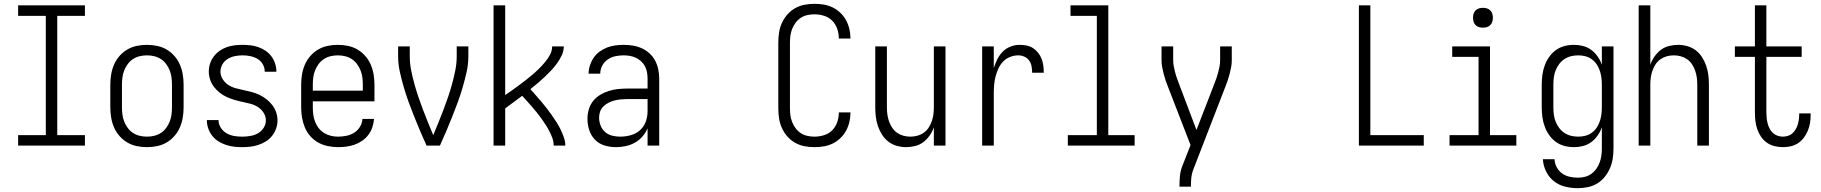

<svg xmlns="http://www.w3.org/2000/svg" viewBox="-20 -763 9540 1006"><path d="M75 0V-55H220V-680H75V-735H425V-680H280V-55H425V0Z M750 8Q723 8 696.5 2.5Q670 -3 647 -16.5Q624 -30 606 -50.5Q588 -71 577.5 -95.5Q567 -120 562.5 -146.5Q558 -173 558 -200V-320Q558 -347 562.5 -373.5Q567 -400 577.5 -424.5Q588 -449 606 -469.5Q624 -490 647 -503.5Q670 -517 696.5 -522.5Q723 -528 750 -528Q777 -528 803.5 -522.5Q830 -517 853 -503.5Q876 -490 894 -469.5Q912 -449 922.5 -424.5Q933 -400 937.5 -373.5Q942 -347 942 -320V-200Q942 -173 937.5 -146.5Q933 -120 922.5 -95.5Q912 -71 894 -50.5Q876 -30 853 -16.5Q830 -3 803.5 2.5Q777 8 750 8ZM750 -47Q769 -47 788 -51.5Q807 -56 823 -66.5Q839 -77 850.5 -92.5Q862 -108 869 -125.5Q876 -143 878.5 -162Q881 -181 881 -200V-320Q881 -339 878.5 -358Q876 -377 869 -394.5Q862 -412 850.5 -427.5Q839 -443 823 -453.5Q807 -464 788 -468.5Q769 -473 750 -473Q731 -473 712 -468.5Q693 -464 677 -453.5Q661 -443 649.5 -427.5Q638 -412 631 -394.5Q624 -377 621.5 -358Q619 -339 619 -320V-200Q619 -181 621.5 -162Q624 -143 631 -125.5Q638 -108 649.5 -92.5Q661 -77 677 -66.5Q693 -56 712 -51.5Q731 -47 750 -47Z M1249 8Q1227 8 1205.5 5.5Q1184 3 1163.5 -4Q1143 -11 1124.5 -22.5Q1106 -34 1092.5 -51Q1079 -68 1071.5 -89Q1064 -110 1064 -131V-134H1125V-133Q1125 -112 1137 -93.5Q1149 -75 1167.5 -64.5Q1186 -54 1207 -50.5Q1228 -47 1249 -47Q1270 -47 1291 -50.5Q1312 -54 1330.5 -64Q1349 -74 1361 -92.5Q1373 -111 1373 -132Q1373 -154 1361 -172.5Q1349 -191 1331 -202.5Q1313 -214 1291.5 -219.5Q1270 -225 1249 -229.5Q1228 -234 1207.5 -240Q1187 -246 1167.5 -255Q1148 -264 1131 -277.5Q1114 -291 1101 -308Q1088 -325 1081 -346Q1074 -367 1074 -388Q1074 -409 1080.5 -429.5Q1087 -450 1100 -467Q1113 -484 1130.5 -496.5Q1148 -509 1168 -516Q1188 -523 1209 -525.5Q1230 -528 1251 -528Q1272 -528 1293 -525.5Q1314 -523 1334 -516Q1354 -509 1371.5 -497Q1389 -485 1401.5 -468.5Q1414 -452 1421 -431.5Q1428 -411 1428 -390V-387H1367V-389Q1367 -409 1356.5 -427Q1346 -445 1328.5 -455Q1311 -465 1291 -469Q1271 -473 1251 -473Q1231 -473 1211 -469Q1191 -465 1173.5 -454.5Q1156 -444 1145.5 -426Q1135 -408 1135 -388Q1135 -367 1147 -348Q1159 -329 1177 -317.5Q1195 -306 1216 -300.5Q1237 -295 1258 -290.5Q1279 -286 1300 -280.5Q1321 -275 1340.5 -265.5Q1360 -256 1377 -242.5Q1394 -229 1407 -212Q1420 -195 1427 -174.5Q1434 -154 1434 -132Q1434 -110 1426.5 -89Q1419 -68 1405.5 -51Q1392 -34 1373.5 -22.5Q1355 -11 1334.5 -4Q1314 3 1292.5 5.5Q1271 8 1249 8Z M1751 8Q1725 8 1698 2.5Q1671 -3 1647.5 -16Q1624 -29 1606 -49.5Q1588 -70 1577.5 -95Q1567 -120 1562.5 -146.5Q1558 -173 1558 -200V-320Q1558 -347 1562.5 -373.5Q1567 -400 1577.5 -424.5Q1588 -449 1606 -469.5Q1624 -490 1647 -503.5Q1670 -517 1696.5 -522.5Q1723 -528 1750 -528Q1777 -528 1803.5 -522.5Q1830 -517 1853 -503.5Q1876 -490 1894 -469.5Q1912 -449 1922.5 -424.5Q1933 -400 1937.5 -373.5Q1942 -347 1942 -320V-232H1619V-200Q1619 -181 1621.5 -162Q1624 -143 1631 -125Q1638 -107 1650 -91.5Q1662 -76 1678.5 -66Q1695 -56 1713.5 -51.5Q1732 -47 1751 -47Q1773 -47 1795 -51.5Q1817 -56 1835.5 -67.5Q1854 -79 1866 -98.5Q1878 -118 1879 -140H1940Q1938 -118 1931 -96.5Q1924 -75 1910.5 -57Q1897 -39 1878.5 -26Q1860 -13 1839 -5.5Q1818 2 1796 5Q1774 8 1751 8ZM1619 -288H1881V-320Q1881 -339 1878.5 -358Q1876 -377 1869 -394.5Q1862 -412 1850.5 -427.5Q1839 -443 1823 -453.5Q1807 -464 1788 -468.5Q1769 -473 1750 -473Q1731 -473 1712 -468.5Q1693 -464 1677 -453.5Q1661 -443 1649.5 -427.5Q1638 -412 1631 -394.5Q1624 -377 1621.5 -358Q1619 -339 1619 -320Z M2215 0Q2198 -37 2182 -75Q2166 -113 2150.5 -151.5Q2135 -190 2121 -228.5Q2107 -267 2095.5 -306.5Q2084 -346 2075 -386.5Q2066 -427 2066 -468V-520H2127V-468Q2127 -432 2134 -396.5Q2141 -361 2150.5 -326Q2160 -291 2171.5 -257Q2183 -223 2196 -189Q2209 -155 2222.5 -121.5Q2236 -88 2250 -55Q2264 -88 2277.5 -121.5Q2291 -155 2304 -189Q2317 -223 2328.5 -257Q2340 -291 2349.5 -326Q2359 -361 2366 -396.5Q2373 -432 2373 -468V-520H2434V-468Q2434 -427 2425 -386.5Q2416 -346 2404.5 -306.5Q2393 -267 2379 -228.5Q2365 -190 2349.5 -151.5Q2334 -113 2318 -75Q2302 -37 2285 0Z M2566 0V-735H2627V-265Q2646 -278 2664.5 -291Q2683 -304 2701 -317.5Q2719 -331 2737 -345Q2755 -359 2772.5 -374Q2790 -389 2806 -405Q2822 -421 2836.5 -438.5Q2851 -456 2862 -476.5Q2873 -497 2873 -520H2934Q2934 -496 2923.5 -473.5Q2913 -451 2898.5 -431Q2884 -411 2867.5 -393.5Q2851 -376 2833 -359Q2815 -342 2796.5 -326.5Q2778 -311 2759 -296Q2774 -279 2788.5 -262.5Q2803 -246 2817.5 -229Q2832 -212 2845.5 -194.5Q2859 -177 2871.5 -159Q2884 -141 2896 -122.5Q2908 -104 2917.5 -84Q2927 -64 2934.5 -43Q2942 -22 2942 0H2881Q2881 -20 2874.5 -38.5Q2868 -57 2859 -74.5Q2850 -92 2839.5 -108.5Q2829 -125 2817.5 -141Q2806 -157 2793.5 -172.5Q2781 -188 2768 -203Q2755 -218 2742 -232.5Q2729 -247 2716 -261Q2694 -245 2671.5 -228Q2649 -211 2627 -195V0Z M3208 8Q3178 8 3148.5 -0.5Q3119 -9 3098 -30.5Q3077 -52 3067.5 -81Q3058 -110 3058 -140Q3058 -165 3065 -189.5Q3072 -214 3087.5 -233.5Q3103 -253 3124.5 -266Q3146 -279 3170 -286.5Q3194 -294 3218.5 -296.5Q3243 -299 3268 -299H3373V-352Q3373 -368 3370 -384.5Q3367 -401 3359.5 -415.5Q3352 -430 3339.5 -441.5Q3327 -453 3312.5 -460Q3298 -467 3281.5 -470Q3265 -473 3248 -473Q3226 -473 3204.5 -468.5Q3183 -464 3164.5 -451.5Q3146 -439 3135.5 -419Q3125 -399 3125 -377H3064Q3064 -399 3071 -420.5Q3078 -442 3090.5 -460.5Q3103 -479 3121.5 -492.5Q3140 -506 3160.5 -514Q3181 -522 3203.5 -525Q3226 -528 3248 -528Q3273 -528 3297 -524Q3321 -520 3343 -510Q3365 -500 3383 -483.5Q3401 -467 3412.5 -445.5Q3424 -424 3429 -400Q3434 -376 3434 -352V0H3373V-91Q3363 -67 3346 -47.5Q3329 -28 3306.5 -15.5Q3284 -3 3258.5 2.5Q3233 8 3208 8ZM3230 -47Q3257 -47 3284.5 -54.5Q3312 -62 3333 -80.5Q3354 -99 3363.5 -125.5Q3373 -152 3373 -180V-244H3268Q3252 -244 3235 -242.5Q3218 -241 3201.5 -237Q3185 -233 3170 -225.5Q3155 -218 3142.5 -206.5Q3130 -195 3124.5 -179Q3119 -163 3119 -146Q3119 -125 3127 -105Q3135 -85 3151 -71Q3167 -57 3188 -52Q3209 -47 3230 -47Z M4247 8Q4221 8 4195 3Q4169 -2 4146 -15Q4123 -28 4105.5 -48Q4088 -68 4077 -92Q4066 -116 4062 -142.5Q4058 -169 4058 -195V-540Q4058 -566 4062 -592.5Q4066 -619 4077 -643Q4088 -667 4105.5 -687Q4123 -707 4146 -720Q4169 -733 4195 -738Q4221 -743 4247 -743Q4272 -743 4296 -739Q4320 -735 4342 -724.5Q4364 -714 4382.5 -696.5Q4401 -679 4412.5 -658Q4424 -637 4430 -612.5Q4436 -588 4436 -564V-561H4375V-563Q4375 -588 4366.5 -612.5Q4358 -637 4340 -655Q4322 -673 4297 -680.5Q4272 -688 4247 -688Q4229 -688 4210.5 -684Q4192 -680 4176.5 -670Q4161 -660 4149.5 -645Q4138 -630 4131 -612.5Q4124 -595 4121.5 -577Q4119 -559 4119 -540V-195Q4119 -176 4121.5 -158Q4124 -140 4131 -122.5Q4138 -105 4149.5 -90Q4161 -75 4176.5 -65Q4192 -55 4210.5 -51Q4229 -47 4247 -47Q4272 -47 4297 -54.5Q4322 -62 4340 -80Q4358 -98 4366.5 -122.5Q4375 -147 4375 -172V-174H4436V-171Q4436 -147 4430 -122.5Q4424 -98 4412.5 -77Q4401 -56 4382.5 -38.5Q4364 -21 4342 -10.5Q4320 0 4296 4Q4272 8 4247 8Z M4727 8Q4703 8 4678.5 1Q4654 -6 4634.5 -21Q4615 -36 4601.5 -57.5Q4588 -79 4580 -102.5Q4572 -126 4569 -150.5Q4566 -175 4566 -200V-520H4627V-200Q4627 -181 4629.5 -163Q4632 -145 4638 -127.5Q4644 -110 4654.5 -94Q4665 -78 4680 -67.5Q4695 -57 4713 -52Q4731 -47 4750 -47Q4769 -47 4787 -52Q4805 -57 4820 -67.5Q4835 -78 4845.5 -94Q4856 -110 4862 -127.5Q4868 -145 4870.5 -163Q4873 -181 4873 -200V-520H4934V0H4873V-96Q4865 -73 4851 -53Q4837 -33 4818 -18.5Q4799 -4 4775 2Q4751 8 4727 8Z M5126 0V-520H5187V-406Q5194 -429 5205 -451.5Q5216 -474 5233 -491.5Q5250 -509 5273.5 -518.5Q5297 -528 5322 -528Q5340 -528 5358.5 -524.5Q5377 -521 5392.5 -511Q5408 -501 5419.5 -486.5Q5431 -472 5437.5 -455Q5444 -438 5446.5 -419.5Q5449 -401 5449 -382H5388Q5388 -399 5385 -415.5Q5382 -432 5372.5 -445.5Q5363 -459 5347.5 -466Q5332 -473 5316 -473Q5294 -473 5273 -465Q5252 -457 5236.5 -441Q5221 -425 5211.5 -404.5Q5202 -384 5196.5 -363Q5191 -342 5189 -320Q5187 -298 5187 -276V0Z M5575 0V-55H5727V-680H5589V-735H5787V-55H5925V0Z M6160 215V208Q6160 183 6162.5 158Q6165 133 6174 109L6218 -3L6101 -305Q6094 -322 6088 -339.5Q6082 -357 6077.5 -374.5Q6073 -392 6069.5 -410Q6066 -428 6066 -447V-520H6127V-447Q6127 -431 6130 -415.5Q6133 -400 6137 -384.5Q6141 -369 6146.5 -354Q6152 -339 6157 -325L6249 -82L6343 -325Q6349 -340 6354 -354.5Q6359 -369 6363 -384.5Q6367 -400 6370 -415.5Q6373 -431 6373 -447V-520H6434V-447Q6434 -428 6430.5 -410Q6427 -392 6422.5 -374.5Q6418 -357 6412 -339.5Q6406 -322 6399 -305L6231 129Q6224 148 6222 168Q6220 188 6220 208V215Z M7100 0V-735H7160V-55H7440V0Z M7575 0V-55H7727V-465H7589V-520H7787V-55H7925V0ZM7750 -618Q7739 -618 7729 -621Q7719 -624 7711.5 -631.5Q7704 -639 7701 -649Q7698 -659 7698 -670Q7698 -681 7701 -691Q7704 -701 7711.5 -708.5Q7719 -716 7729 -719Q7739 -722 7750 -722Q7761 -722 7771 -719Q7781 -716 7788.5 -708.5Q7796 -701 7799 -691Q7802 -681 7802 -670Q7802 -659 7799 -649Q7796 -639 7788.5 -631.5Q7781 -624 7771 -621Q7761 -618 7750 -618Z M8247 223Q8214 223 8181 215Q8148 207 8122 186.5Q8096 166 8081 135.5Q8066 105 8064 71H8125Q8126 93 8136.5 113Q8147 133 8164.5 145.5Q8182 158 8203.5 163Q8225 168 8247 168Q8266 168 8284 163.5Q8302 159 8317.5 148Q8333 137 8344 121.5Q8355 106 8361.5 88.5Q8368 71 8370.5 52.5Q8373 34 8373 15V-96Q8365 -73 8351 -53Q8337 -33 8317.5 -18.5Q8298 -4 8274.5 2Q8251 8 8227 8Q8201 8 8176.5 1.5Q8152 -5 8131.5 -20Q8111 -35 8096.5 -56Q8082 -77 8073.5 -100.5Q8065 -124 8061.5 -149.5Q8058 -175 8058 -200V-320Q8058 -345 8061.5 -370.5Q8065 -396 8073.5 -419.5Q8082 -443 8096.5 -464Q8111 -485 8131.5 -500Q8152 -515 8176.5 -521.5Q8201 -528 8227 -528Q8251 -528 8274.5 -522Q8298 -516 8317.5 -501.5Q8337 -487 8351 -467Q8365 -447 8373 -424V-520H8434V15Q8434 42 8430 68Q8426 94 8415.5 118.5Q8405 143 8388 164Q8371 185 8348.5 198.5Q8326 212 8299.5 217.5Q8273 223 8247 223ZM8249 -47Q8268 -47 8286 -51.5Q8304 -56 8319.5 -67Q8335 -78 8345.5 -93.5Q8356 -109 8362 -126.5Q8368 -144 8370.5 -162.5Q8373 -181 8373 -200V-320Q8373 -339 8370.5 -357.5Q8368 -376 8362 -393.5Q8356 -411 8345.5 -426.5Q8335 -442 8319.5 -453Q8304 -464 8286 -468.5Q8268 -473 8249 -473Q8230 -473 8211.5 -468.5Q8193 -464 8177 -453.5Q8161 -443 8149.5 -427.5Q8138 -412 8131 -394.5Q8124 -377 8121.5 -358Q8119 -339 8119 -320V-200Q8119 -181 8121.5 -162Q8124 -143 8131 -125.5Q8138 -108 8149.5 -92.5Q8161 -77 8177 -66.5Q8193 -56 8211.5 -51.5Q8230 -47 8249 -47Z M8566 0V-735H8627V-424Q8635 -447 8649 -467Q8663 -487 8682 -501.5Q8701 -516 8725 -522Q8749 -528 8773 -528Q8797 -528 8821.5 -521Q8846 -514 8865.5 -499Q8885 -484 8898.5 -462.5Q8912 -441 8920 -417.5Q8928 -394 8931 -369.5Q8934 -345 8934 -320V0H8873V-320Q8873 -339 8870.5 -357Q8868 -375 8862 -392.5Q8856 -410 8845.5 -426Q8835 -442 8820 -452.5Q8805 -463 8787 -468Q8769 -473 8750 -473Q8731 -473 8713 -468Q8695 -463 8680 -452.5Q8665 -442 8654.5 -426Q8644 -410 8638 -392.5Q8632 -375 8629.5 -357Q8627 -339 8627 -320V0Z M9321 8Q9299 8 9277 2.5Q9255 -3 9237 -16Q9219 -29 9206.5 -47.5Q9194 -66 9187 -87Q9180 -108 9177.5 -130Q9175 -152 9175 -174V-465H9070V-520H9175V-735H9235V-520H9420V-465H9235V-174Q9235 -160 9236.5 -145.5Q9238 -131 9241.5 -117Q9245 -103 9251.5 -90Q9258 -77 9268.5 -67Q9279 -57 9293 -52Q9307 -47 9321 -47Q9334 -47 9347.5 -51Q9361 -55 9371 -64Q9381 -73 9388 -84.5Q9395 -96 9399 -109Q9403 -122 9405 -135.5Q9407 -149 9407 -162V-169H9467V-159Q9467 -138 9463.5 -117.5Q9460 -97 9452 -77.5Q9444 -58 9431 -41Q9418 -24 9400.5 -12.5Q9383 -1 9362.5 3.5Q9342 8 9321 8Z"/></svg>

Font: Iosevka Curly Light
Style: Regular
Weight: 300
Monospace: yes
Designer: Belleve Invis
Foundry: Belleve Invis
Version: Version 22.1.2; ttfautohint (v1.8.4)